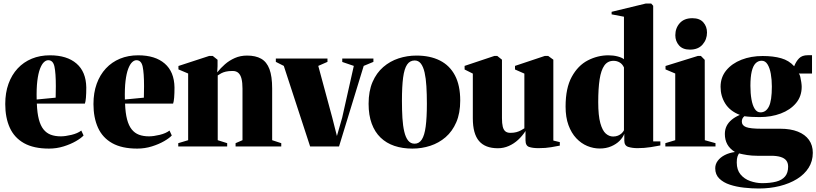

<svg xmlns="http://www.w3.org/2000/svg" viewBox="-20 -837 4664 1097"><path d="M260 12Q172.5 12 117.2 -19Q62 -50 36 -107.2Q10 -164.5 10 -242.5Q10 -307 28.5 -358.2Q47 -409.5 81 -446Q115 -482.5 161.8 -501.8Q208.5 -521 265.5 -521Q362.5 -521 417 -474Q471.5 -427 473 -337.5Q473 -303 471 -279.2Q469 -255.5 465 -245H190.5Q192.5 -191 202 -155Q211.5 -119 228.5 -97.8Q245.5 -76.5 270.2 -67.2Q295 -58 327 -58Q353.5 -58 388.5 -66.5Q423.5 -75 444.5 -91L457.5 -63Q444 -48 413.8 -30.5Q383.5 -13 343.5 -0.5Q303.5 12 260 12ZM189.5 -268.5 298 -279Q298.5 -296.5 298.5 -311.8Q298.5 -327 299 -344.5Q299 -419 291.2 -456Q283.5 -493 255.5 -493Q243 -493 230.8 -481.5Q218.5 -470 208.5 -443.8Q198.5 -417.5 193.2 -374.5Q188 -331.5 189.5 -268.5Z M764 12Q676.5 12 621.2 -19Q566 -50 540 -107.2Q514 -164.5 514 -242.5Q514 -307 532.5 -358.2Q551 -409.5 585 -446Q619 -482.5 665.8 -501.8Q712.5 -521 769.5 -521Q866.5 -521 921 -474Q975.5 -427 977 -337.5Q977 -303 975 -279.2Q973 -255.5 969 -245H694.5Q696.5 -191 706 -155Q715.5 -119 732.5 -97.8Q749.5 -76.5 774.2 -67.2Q799 -58 831 -58Q857.5 -58 892.5 -66.5Q927.5 -75 948.5 -91L961.5 -63Q948 -48 917.8 -30.5Q887.5 -13 847.5 -0.5Q807.5 12 764 12ZM693.5 -268.5 802 -279Q802.5 -296.5 802.5 -311.8Q802.5 -327 803 -344.5Q803 -419 795.2 -456Q787.5 -493 759.5 -493Q747 -493 734.8 -481.5Q722.5 -470 712.5 -443.8Q702.5 -417.5 697.2 -374.5Q692 -331.5 693.5 -268.5Z M1055 -36V-417L999.5 -440.5V-460L1175.5 -517.5H1195.5L1223 -495.5V-458.5L1221 -423.5Q1240 -447.5 1265 -469.5Q1290 -491.5 1321.8 -505.5Q1353.5 -519.5 1391.5 -519.5Q1440.5 -519.5 1472.2 -501.5Q1504 -483.5 1519.5 -442.2Q1535 -401 1535 -331V-36L1587 -19V0H1326V-19L1365.5 -36V-331Q1365.5 -364.5 1360 -386.8Q1354.5 -409 1342.2 -420.2Q1330 -431.5 1309.5 -431.5Q1286 -431.5 1270.2 -427.8Q1254.5 -424 1243.5 -418Q1232.5 -412 1224 -406V-36L1278 -19V0H998.5V-19Z M1752 0 1601.5 -460.5 1556 -483.5V-502.5H1851V-483.5L1798.5 -460.5L1878.5 -164.5L1905 -60L1935 -164.5L2001.5 -460.5L1935.5 -483V-502.5H2113.5V-483.5L2058 -460.5L1917 0Z M2086 -244Q2086 -316.5 2108.5 -368.5Q2131 -420.5 2169.8 -454Q2208.5 -487.5 2257.5 -503.5Q2306.5 -519.5 2359.5 -519.5Q2437.5 -519.5 2493.5 -491.2Q2549.5 -463 2579.5 -406Q2609.5 -349 2609.5 -262.5Q2609.5 -190.5 2587 -138.5Q2564.5 -86.5 2526 -53.2Q2487.5 -20 2438.5 -4Q2389.5 12 2336 12Q2279.5 12 2233.5 -3.5Q2187.5 -19 2154.5 -50.8Q2121.5 -82.5 2103.8 -130.8Q2086 -179 2086 -244ZM2349 -16Q2374.5 -16 2390 -39.8Q2405.5 -63.5 2412.2 -114Q2419 -164.5 2419 -244.5Q2419 -299 2416.2 -344.2Q2413.5 -389.5 2406 -422.5Q2398.5 -455.5 2384.8 -473.5Q2371 -491.5 2349.5 -491.5Q2322 -491.5 2306 -468Q2290 -444.5 2283.2 -393.8Q2276.5 -343 2276.5 -261Q2276.5 -207.5 2279.2 -162.8Q2282 -118 2289.8 -85Q2297.5 -52 2311.8 -34Q2326 -16 2349 -16Z M3057 9.5Q3023.5 9.5 3003 2.5Q2982.5 -4.5 2982.5 -35.5V-88.5Q2965 -61 2940.8 -38.5Q2916.5 -16 2887 -3Q2857.5 10 2825 10Q2752 10 2716.8 -31.5Q2681.5 -73 2681.5 -161V-416.5L2634.5 -440V-460.5L2805 -517.5H2821L2848 -496V-162Q2848 -132 2852.5 -113.5Q2857 -95 2867.5 -86.5Q2878 -78 2896 -78Q2916 -78 2930.5 -82Q2945 -86 2956 -92Q2967 -98 2976 -104V-416.5L2922.5 -440V-460.5L3093 -517.5H3112L3141.5 -496V-34L3178.5 -25V-5Q3160 -1.5 3129.2 4Q3098.5 9.5 3057 9.5Z M3406.5 11.5Q3370 11.5 3335.2 -3Q3300.5 -17.5 3272.5 -47.2Q3244.5 -77 3228 -122Q3211.5 -167 3211.5 -228Q3211.5 -334 3246.8 -398.2Q3282 -462.5 3338.2 -491.8Q3394.5 -521 3456.5 -521Q3484.5 -521 3509.2 -514.5Q3534 -508 3545 -498.5V-741.5L3474.5 -755V-769.5L3670.5 -817H3700.5L3712 -804V-29H3753V-6Q3737 -2.5 3699 3.5Q3661 9.5 3622.5 9.5Q3593.5 9.5 3570.2 2.5Q3547 -4.5 3547 -33.5V-72.5Q3539 -51.5 3519.8 -32.2Q3500.5 -13 3471.8 -0.8Q3443 11.5 3406.5 11.5ZM3483 -57Q3498.5 -57 3510.8 -62Q3523 -67 3531.8 -75.2Q3540.5 -83.5 3545 -92.5V-451.5Q3536.5 -470.5 3520.8 -480Q3505 -489.5 3485.5 -489.5Q3452 -489.5 3433 -462.8Q3414 -436 3406 -383.8Q3398 -331.5 3398 -254Q3398 -176.5 3410 -133.5Q3422 -90.5 3441.2 -73.8Q3460.5 -57 3483 -57Z M3781.5 0V-19L3838 -36V-417L3782.5 -440.5V-460L3967.5 -517.5H3984.5L4006.5 -495L4007 -36L4068 -19V0ZM3921.5 -553.5Q3880.5 -553.5 3859.5 -577.8Q3838.5 -602 3838.5 -635.5Q3838.5 -676.5 3863.8 -704.8Q3889 -733 3935.5 -733H3936.5Q3977.5 -733 3998.5 -709.2Q4019.5 -685.5 4019.5 -651Q4019.5 -611.5 3994.2 -582.5Q3969 -553.5 3922.5 -553.5Z M4315.5 240Q4275 240 4231.2 235.2Q4187.5 230.5 4150.2 218.2Q4113 206 4089.8 183.2Q4066.5 160.5 4066.5 124.5Q4066.5 101 4080.8 81.8Q4095 62.5 4120.5 49.2Q4146 36 4179 31.5Q4149 12.5 4135.2 -13Q4121.5 -38.5 4121.5 -71.5Q4121.5 -97 4131.5 -117Q4141.5 -137 4160.5 -152.8Q4179.5 -168.5 4207 -180.5Q4151 -202 4124 -245Q4097 -288 4097 -341Q4097 -395.5 4129.5 -435Q4162 -474.5 4216.5 -495.8Q4271 -517 4337.5 -517Q4398.5 -517 4443.2 -504.2Q4488 -491.5 4517.5 -458.5Q4528.5 -486.5 4545.8 -504Q4563 -521.5 4595 -521.5H4619.5V-417H4544Q4549 -412.5 4552.5 -398Q4556 -383.5 4558.2 -367.2Q4560.5 -351 4560.5 -341Q4560.5 -286.5 4528 -247.8Q4495.5 -209 4441 -188.5Q4386.5 -168 4320 -168Q4299 -168 4274 -169.2Q4249 -170.5 4233 -173Q4225 -166 4221.8 -159Q4218.5 -152 4218.5 -142Q4218.5 -120.5 4242.5 -111Q4266.5 -101.5 4331 -101.5H4438Q4497 -101.5 4538.5 -85Q4580 -68.5 4602 -37.8Q4624 -7 4624 36Q4624 84 4600 121.8Q4576 159.5 4533.5 185.8Q4491 212 4435 226Q4379 240 4315.5 240ZM4333 209.5Q4381 209.5 4414.5 200.8Q4448 192 4465.5 171.2Q4483 150.5 4483 115Q4483 94 4472.5 80.2Q4462 66.5 4440.2 59.8Q4418.5 53 4385.5 53H4306Q4275.5 53 4248.8 48.8Q4222 44.5 4202.5 39.5Q4197.5 46.5 4193.5 58Q4189.5 69.5 4189.5 91.5Q4189.5 133.5 4211 159.5Q4232.5 185.5 4265.8 197.2Q4299 209 4333 209.5ZM4325 -195Q4356.5 -195 4373.2 -228.5Q4390 -262 4390 -342.5Q4390 -382 4384 -415.5Q4378 -449 4365.2 -469.5Q4352.5 -490 4332 -490Q4311.5 -490 4297 -475.2Q4282.5 -460.5 4275 -428.8Q4267.5 -397 4267.5 -346.5Q4267.5 -304 4273.5 -269.5Q4279.5 -235 4292.2 -215Q4305 -195 4325 -195Z"/></svg>

Font: Merriweather 144pt Black
Style: Regular
Weight: 900
Version: Version 2.100